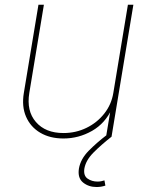

<svg xmlns="http://www.w3.org/2000/svg" viewBox="-20 -562 618 790"><path d="M241.2 7.8Q185.5 7.8 145.5 -15.9Q105.5 -39.6 87.2 -81.8Q68.8 -124 78.1 -179.7L138.2 -542.5H160.6L100.6 -179.7Q88.4 -105.5 127.7 -60.1Q167 -14.6 241.2 -14.6Q292 -14.6 335.7 -35.9Q379.4 -57.1 408.9 -94.5Q438.5 -131.8 446.3 -179.7L506.3 -542.5H528.8L439 0H416.5L436 -117.2H441.9Q413.6 -54.7 358.6 -23.4Q303.7 7.8 241.2 7.8ZM377.4 207.5Q344.7 207.5 321.8 189Q298.8 170.4 304.7 131.8Q311.5 92.3 344.7 58.6Q377.9 24.9 418.9 -6.3L439.5 0Q396.5 33.7 364.7 65.7Q333 97.7 327.1 131.8Q322.8 160.6 340.3 172.9Q357.9 185.1 381.3 185.1Q389.2 185.1 396 183.8Q402.8 182.6 409.7 180.2L413.6 201.7Q404.8 204.6 395.8 206.1Q386.7 207.5 377.4 207.5Z"/></svg>

Font: Inter 16pt Thin
Style: Italic
Weight: 250
Italic angle: -9.3988°
Version: Version 4.001;git-66647c0bb